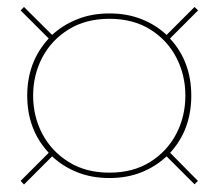

<svg xmlns="http://www.w3.org/2000/svg" viewBox="-20 -652 610 536"><path d="M37.5 -147 116 -225.5Q56 -290 56 -385Q56 -479.5 116 -544.5L37.5 -623L47 -632.5L125.5 -554.5Q155 -582 195.5 -598.2Q236 -614.5 285.5 -614.5Q335 -614.5 375.2 -598.5Q415.5 -582.5 445 -554.5L523 -632.5L533 -623L454.5 -544.5Q514 -480 514 -385Q514 -290 455 -225.5L532.5 -147L523 -137.5L445 -215.5Q415.5 -187.5 375.2 -171.2Q335 -155 285.5 -155Q236 -155 195.5 -171.2Q155 -187.5 125.5 -215.5L47 -137ZM72.5 -385Q72.5 -327 98.2 -278.2Q124 -229.5 171.8 -199.8Q219.5 -170 285.5 -170Q351.5 -170 399 -199.8Q446.5 -229.5 472 -278.2Q497.5 -327 497.5 -385Q497.5 -443 472 -491.8Q446.5 -540.5 399 -570Q351.5 -599.5 285.5 -599.5Q219.5 -599.5 171.8 -570Q124 -540.5 98.2 -491.8Q72.5 -443 72.5 -385Z"/></svg>

Font: Bodoni Moda 16pt
Style: Regular
Weight: 400
Version: Version 2.3